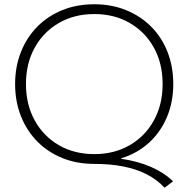

<svg xmlns="http://www.w3.org/2000/svg" viewBox="-20 -760 883 902"><path d="M753 122Q717 83 668.5 58.5Q620 34 559 22Q498 10 423 10Q341 10 273 -17.5Q205 -45 155.5 -95Q106 -145 78.5 -214Q51 -283 51 -365Q51 -447 78.5 -516Q106 -585 155.5 -635Q205 -685 273 -712.5Q341 -740 423 -740Q504 -740 572 -712.5Q640 -685 690 -635Q740 -585 767 -516Q794 -447 794 -365Q794 -281 764.5 -210.5Q735 -140 680.5 -90Q626 -40 549 -16V-14Q627 -3 689 24Q751 51 793 92ZM423 -36Q517 -36 589.5 -78Q662 -120 703 -194.5Q744 -269 744 -365Q744 -462 703 -536Q662 -610 589.5 -652Q517 -694 423 -694Q329 -694 256.5 -652Q184 -610 143 -536Q102 -462 102 -365Q102 -269 143 -194.5Q184 -120 256.5 -78Q329 -36 423 -36Z"/></svg>

Font: M PLUS 2 Thin Light
Style: Regular
Weight: 300
Version: Version 1.001